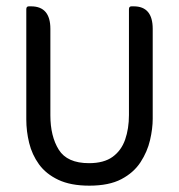

<svg xmlns="http://www.w3.org/2000/svg" viewBox="-20 -576 565 606"><path d="M262 10Q203 10 164 -8.5Q125 -27 103 -57.5Q81 -88 72 -125Q63 -162 63 -199V-547Q63 -556 71 -556H78Q139 -556 139 -485V-212Q139 -146 165.5 -103.5Q192 -61 261 -61Q308 -61 335.5 -81Q363 -101 375 -135.5Q387 -170 387 -213V-547Q387 -556 395 -556H402Q462 -556 462 -485V-201Q462 -170 453.5 -133.5Q445 -97 423.5 -64Q402 -31 363 -10.5Q324 10 262 10Z"/></svg>

Font: Zain
Style: Regular
Weight: 400
Designer: Zain,Boutros
Foundry: Mobile Telecommunications Company (Zain), 2024
Version: Version 1.51; ttfautohint (v1.8.4)